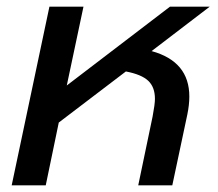

<svg xmlns="http://www.w3.org/2000/svg" viewBox="-20 -555 653 575"><path d="M128 -535H230L180 -299L489 -535H608L434 -402Q547 -371 547 -266Q547 -241 541 -212L496 0H394L437 -206Q444 -243 444 -259Q444 -294 424 -313Q404 -332 357 -341L156 -188L117 0H15Z"/></svg>

Font: Prompt
Style: Italic
Weight: 400
Italic angle: -12°
Designer: Katatrad Team
Foundry: CadsonDemak
Version: Version 1.001